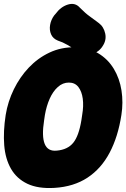

<svg xmlns="http://www.w3.org/2000/svg" viewBox="-37 -933 644 979"><path d="M582 -347Q565 -236 522 -154.5Q479 -73 409 -27Q339 19 241 25Q157 30 102.5 4Q48 -22 19 -72.5Q-10 -123 -15.5 -193Q-21 -263 -8 -347Q3 -415 33.5 -477.5Q64 -540 110 -588.5Q156 -637 215.5 -665Q275 -693 345 -692Q414 -691 463.5 -661.5Q513 -632 543 -582.5Q573 -533 582.5 -471.5Q592 -410 582 -347ZM188 -320Q175 -238 191 -199Q207 -160 253 -165Q308 -170 336.5 -205Q365 -240 378 -320L382 -347Q390 -393 385 -430Q380 -467 362.5 -489.5Q345 -512 314 -512Q283 -512 258 -489.5Q233 -467 216.5 -430Q200 -393 192 -347ZM466 -816Q492 -797 499.5 -762Q507 -727 485 -696L484 -694Q460 -661 424 -657Q388 -653 356 -673Q331 -690 307 -704Q283 -718 258 -726Q233 -736 223.5 -758Q214 -780 218.5 -806Q223 -832 239 -854L246 -862Q273 -899 310 -910Q347 -921 371 -893Q400 -864 420 -850Q440 -836 466 -816Z"/></svg>

Font: Winky Sans Black
Style: Italic
Weight: 900
Italic angle: -8.97852°
Designer: Simon Atzbach
Foundry: typofactur
Version: Version 1.205